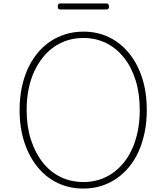

<svg xmlns="http://www.w3.org/2000/svg" viewBox="-20 -1078 968 1117"><path d="M466 19Q384 19 316.5 -13Q249 -45 199.5 -105Q150 -165 122 -249.5Q94 -334 94 -438Q94 -507 106.5 -568Q119 -629 142.5 -679.5Q166 -730 199 -770Q232 -810 273.5 -837.5Q315 -865 363 -879.5Q411 -894 466 -894Q546 -894 613 -862Q680 -830 729.5 -770Q779 -710 806.5 -626Q834 -542 834 -438Q834 -369 821.5 -308Q809 -247 786 -196Q763 -145 729.5 -105Q696 -65 655 -37.5Q614 -10 566.5 4.5Q519 19 466 19ZM466 -19Q513 -19 555.5 -32Q598 -45 634.5 -70.5Q671 -96 700.5 -132.5Q730 -169 750.5 -215.5Q771 -262 782 -318Q793 -374 793 -438Q793 -534 769 -611Q745 -688 700.5 -743.5Q656 -799 596.5 -828Q537 -857 466 -857Q417 -857 374.5 -844Q332 -831 295 -805.5Q258 -780 229 -743.5Q200 -707 178.5 -660.5Q157 -614 146 -558Q135 -502 135 -438Q135 -342 160 -265Q185 -188 229 -132.5Q273 -77 333 -48Q393 -19 466 -19ZM331 -1023Q323 -1023 319.5 -1027Q316 -1031 316 -1039Q316 -1049 319.5 -1053.5Q323 -1058 331 -1058H599Q607 -1058 610.5 -1053.5Q614 -1049 614 -1039Q614 -1031 610.5 -1027Q607 -1023 599 -1023Z"/></svg>

Font: Playwrite HR Lijeva Thin
Style: Regular
Weight: 250
Designer: Veronika Burian, José Scaglione
Foundry: TypeTogether
Version: Version 1.002